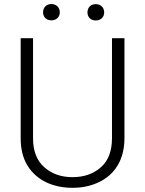

<svg xmlns="http://www.w3.org/2000/svg" viewBox="-20 -895 698 925"><path d="M519.5 -229.5C519.5 -167.5 502 -121.1 466.3 -89.4C430.7 -57.6 384.8 -41.5 329.6 -41.5C274.4 -41.5 229 -57.6 193.4 -89.4C157.2 -121.1 139.2 -167.5 139.2 -229.5V-710.9H79.6V-229.5C79.6 -176.3 90.8 -132.3 112.8 -96.7C156.7 -25.9 235.4 9.8 329.6 9.8C376 9.8 418 1 455.6 -17.1C531.2 -52.2 579.6 -123.5 579.6 -229.5V-710.9H519.5ZM187.5 -835.4C187.5 -814 202.6 -796.9 227.5 -796.9C252.4 -796.9 268.1 -814 268.1 -835.4C268.1 -858.4 252.4 -875.5 227.5 -875.5C202.6 -875.5 187.5 -858.4 187.5 -835.4ZM401.4 -835C401.4 -813.5 416 -796.4 441.4 -796.4C466.3 -796.4 481.9 -813.5 481.9 -835C481.9 -857.9 466.3 -875 441.4 -875C416 -875 401.4 -857.9 401.4 -835Z"/></svg>

Font: Vazirmatn ExtraLight
Style: Regular
Weight: 200
Designer: Saber Rastikerdar
Foundry: Saber Rastikerdar
Version: Version 33.003